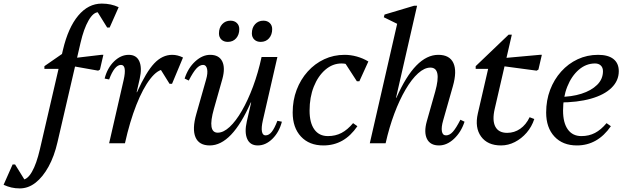

<svg xmlns="http://www.w3.org/2000/svg" viewBox="-219 -797 3493 1068"><path d="M-109 251Q-134 251 -155.5 246Q-177 241 -199 231L-149 118H-135L-68 226H-96V203Q-67 203 -41.5 159Q-16 115 3 33L131 -519Q160 -643 216 -710Q272 -777 347 -777Q399 -777 441 -757L391 -644H377L310 -752H390L387 -692Q368 -729 328 -729Q300 -729 273.5 -683Q247 -637 229 -559L101 -7Q83 72 51 130Q19 188 -21.5 219.5Q-62 251 -109 251ZM28 -414V-429L129 -499V-414ZM327 -404 158 -434 167 -471 344 -492H356L337 -410Z M430 0 506 -284H543Q594 -397 639 -444.5Q684 -492 739 -492Q769 -492 799 -477L738 -331H724L653 -445H695V-411Q658 -411 617 -358.5Q576 -306 539.5 -213.5Q503 -121 476 0ZM388 0 469 -353Q478 -393 474.5 -414.5Q471 -436 454 -436Q418 -436 388 -355L363 -360Q378 -419 415.5 -455.5Q453 -492 497 -492Q540 -492 556 -456Q572 -420 558 -358L476 0Z M948 12Q888 12 868.5 -33.5Q849 -79 873 -163L927 -353Q938 -390 933 -413Q928 -436 911 -436Q892 -436 873.5 -416Q855 -396 831 -349L808 -360Q827 -419 867 -455.5Q907 -492 950 -492Q999 -492 1017 -456Q1035 -420 1018 -358L971 -192Q952 -125 957.5 -92Q963 -59 992 -59Q1024 -59 1058.5 -91Q1093 -123 1126.5 -181Q1160 -239 1188.5 -315.5Q1217 -392 1236 -480H1282L1213 -227H1176Q1071 12 948 12ZM1215 12Q1172 12 1156 -24.5Q1140 -61 1154 -122L1236 -480H1324L1243 -127Q1234 -87 1238 -65.5Q1242 -44 1258 -44Q1277 -44 1292.5 -63.5Q1308 -83 1324 -125L1349 -120Q1334 -62 1296.5 -25Q1259 12 1215 12ZM1231 -564Q1209 -564 1195.5 -577Q1182 -590 1182 -611Q1182 -643 1200 -662.5Q1218 -682 1246 -682Q1268 -682 1281.5 -669Q1295 -656 1295 -635Q1295 -604 1277.5 -584Q1260 -564 1231 -564ZM1048 -564Q1026 -564 1012.5 -577Q999 -590 999 -611Q999 -643 1017 -662.5Q1035 -682 1063 -682Q1085 -682 1098.5 -669Q1112 -656 1112 -635Q1112 -604 1094.5 -584Q1077 -564 1048 -564Z M1580 12Q1501 12 1455 -37.5Q1409 -87 1409 -171Q1409 -239 1431 -297Q1453 -355 1492.5 -399Q1532 -443 1584.5 -467.5Q1637 -492 1698 -492Q1732 -492 1766 -482.5Q1800 -473 1830 -455L1780 -345H1766L1687 -467H1749V-416Q1740 -426 1729.5 -432Q1719 -438 1707 -441Q1695 -444 1681 -444Q1631 -444 1590.5 -409Q1550 -374 1526.5 -315Q1503 -256 1503 -182Q1503 -114 1529.5 -77Q1556 -40 1605 -40Q1647 -40 1680.5 -57.5Q1714 -75 1745 -112L1769 -95Q1732 -41 1685 -14.5Q1638 12 1580 12Z M1838 0 1996 -690 2020 -650 1916 -701 1920 -716 2084 -765H2101L1926 0ZM2223 12Q2174 12 2156 -24.5Q2138 -61 2155 -122L2202 -288Q2239 -421 2175 -421Q2142 -421 2106.5 -389Q2071 -357 2037 -299Q2003 -241 1974.5 -165Q1946 -89 1926 0H1880L1949 -253H1986Q2091 -492 2219 -492Q2282 -492 2303 -446.5Q2324 -401 2300 -317L2246 -127Q2235 -89 2239 -66.5Q2243 -44 2262 -44Q2282 -44 2300 -64Q2318 -84 2342 -131L2365 -120Q2346 -62 2306.5 -25Q2267 12 2223 12Z M2568 12Q2493 12 2457 -37.5Q2421 -87 2439 -166L2509 -469L2539 -414H2427V-429L2610 -604H2628L2533 -192Q2518 -128 2536 -93Q2554 -58 2602 -58Q2642 -58 2674.5 -80.5Q2707 -103 2727 -145L2753 -135Q2739 -92 2710.5 -59Q2682 -26 2645 -7Q2608 12 2568 12ZM2766 -404 2542 -434 2551 -471 2783 -492H2795L2776 -410Z M2990 12Q2911 12 2865 -37.5Q2819 -87 2819 -171Q2819 -239 2841 -297Q2863 -355 2902.5 -399Q2942 -443 2994.5 -467.5Q3047 -492 3108 -492Q3164 -492 3193.5 -468.5Q3223 -445 3223 -401Q3223 -348 3182.5 -308.5Q3142 -269 3067.5 -248Q2993 -227 2891 -227V-258Q2960 -258 3015 -275.5Q3070 -293 3102.5 -325Q3135 -357 3135 -401Q3135 -421 3123 -432.5Q3111 -444 3091 -444Q3041 -444 3000.5 -409Q2960 -374 2936.5 -315Q2913 -256 2913 -182Q2913 -114 2939.5 -77Q2966 -40 3015 -40Q3057 -40 3090.5 -57.5Q3124 -75 3155 -112L3179 -95Q3105 12 2990 12Z"/></svg>

Font: Platypi Light
Style: Italic
Weight: 300
Italic angle: -13°
Designer: David Sargent
Foundry: Bolt Cutter Type
Version: Version 1.200